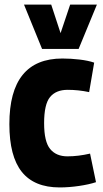

<svg xmlns="http://www.w3.org/2000/svg" viewBox="-20 -810 452 840"><path d="M21 -267Q21 -554 253 -554Q290 -554 328 -549.5Q366 -545 392 -536L370 -407Q323 -417 276 -417Q225 -417 199 -385.5Q173 -354 173 -271Q173 -190 199.5 -158Q226 -126 275 -126Q299 -126 323.5 -129Q348 -132 374 -138L400 -13Q370 -3 326 3.5Q282 10 241 10Q130 10 75.5 -58Q21 -126 21 -267ZM404 -790 324 -596H164L85 -790H204L245 -665L287 -790Z"/></svg>

Font: Georama SemiCondensed
Style: Bold
Weight: 700
Width: 4
Designer: Jean-Baptiste Levee
Foundry: Production Type
Version: Version 1.000